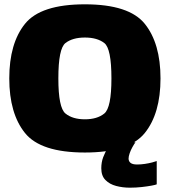

<svg xmlns="http://www.w3.org/2000/svg" viewBox="-20 -701 789 890"><path d="M373.5 6Q578.5 6 651.2 -84.5Q724 -175 724 -337.5Q724 -500 651.2 -590.5Q578.5 -681 373.5 -681Q168.5 -681 95.8 -590.5Q23 -500 23 -337.5Q23 -175 95.8 -84.5Q168.5 6 373.5 6ZM373.5 -148Q316.5 -148 283.5 -174.8Q250.5 -201.5 250.5 -337.5Q250.5 -476 283.5 -501.5Q316.5 -527 373.5 -527Q430.5 -527 463.5 -501.5Q496.5 -476 496.5 -337.5Q496.5 -201.5 463.5 -174.8Q430.5 -148 373.5 -148ZM582 169Q610.5 169 637 166Q663.5 163 682.2 159.5Q701 156 706.5 153.5V45.5Q700.5 48 685.2 52Q670 56 651.2 58.8Q632.5 61.5 615.5 61.5Q594.5 61.5 585.2 54Q576 46.5 576 34Q576 24 581 9.5Q586 -5 593.8 -19Q601.5 -33 608 -41.5H500.5Q491 -31 479 -13.2Q467 4.5 458.2 28Q449.5 51.5 449.5 79Q449.5 114 468.8 133.5Q488 153 518.5 161Q549 169 582 169Z"/></svg>

Font: Anybody UltraCondensed Thin Black
Style: Regular
Weight: 900
Version: Version 1.111